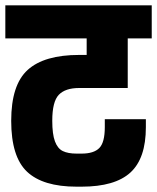

<svg xmlns="http://www.w3.org/2000/svg" viewBox="-30 -694 589 720"><path d="M166 -241Q166 -191 176 -164Q186 -137 205.5 -127.5Q225 -118 257 -118H276Q322 -118 342.5 -139Q363 -160 363 -217V-247H517V-217Q517 -100 459 -47Q401 6 276 6H257Q131 6 71.5 -50Q12 -106 12 -241Q12 -376 74 -432Q136 -488 267 -488H295V-550H-10V-674H539V-550H449V-364H267Q215 -364 190.5 -338.5Q166 -313 166 -241Z"/></svg>

Font: Biryani Heavy
Style: Regular
Weight: 900
Designer: Dan Reynolds and Mathieu Réguer
Foundry: Dan Reynolds and Mathieu Réguer
Version: Version 1.003; ttfautohint (v1.1) -l 5 -r 5 -G 72 -x 0 -D la